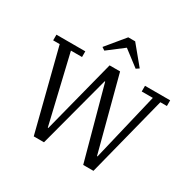

<svg xmlns="http://www.w3.org/2000/svg" viewBox="-196 -1141 1360 1348"><g transform="rotate(30 484.0 -467.0)"><path d="M76 -652H23V-698H257V-652H167L297 -102H301L454 -698H539L696 -102H700L831 -652H741V-698H945V-652H892L726 0H643L484 -584H480L325 0H242ZM346 -785 469 -934H525L648 -785L624 -769L497 -866L370 -769Z"/></g></svg>

Font: IBM Plex Serif
Style: Regular
Weight: 400
Designer: Mike Abbink, Paul van der Laan, Pieter van Rosmalen
Foundry: Bold Monday
Version: Version 3.001